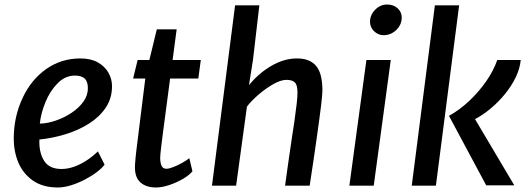

<svg xmlns="http://www.w3.org/2000/svg" viewBox="-20 -823 2328 851"><path d="M236.5 8Q170 8 126 -22.5Q82 -53.5 61.2 -103Q40.5 -152.5 41 -211.5Q41.5 -307.5 81 -390.5Q119 -471 185.5 -517.5Q252 -564 336.5 -564Q382.5 -564 413.5 -546.5Q444.5 -529 460.5 -501Q476.5 -473 476.5 -441Q476.5 -387.5 448.8 -346Q421 -304.5 374.2 -275Q327.5 -245.5 270.2 -228Q213 -210.5 154.5 -204.5V-188.5Q155.5 -139 178.2 -106.5Q201 -74 252.5 -74Q278.5 -74 306 -83.2Q333.5 -92.5 361 -110Q388.5 -127.5 414 -152L443.5 -93.5Q432 -77.5 408.5 -59.8Q385 -42 355 -26.5Q325 -11 294 -1.5Q263 8 236.5 8ZM156.5 -275Q191 -276 228 -288.8Q265 -301.5 297.2 -323Q329.5 -344.5 349.5 -372.2Q369.5 -400 369.5 -431.5Q369.5 -462 355 -475Q340.5 -488 312.5 -488Q291 -488 272 -479.8Q253 -471.5 236 -454.5Q202 -420.5 181.5 -370.5Q161 -320.5 156.5 -275Z M671 8Q629 8 603.5 -13.5Q578 -35 578 -82Q578 -88.5 578.8 -98.8Q579.5 -109 580.8 -122.8Q582 -136.5 584 -153L624 -475H570L590 -557H642L675 -693H763L745 -557H870L859 -475H734Q724 -399 716.5 -342.5Q709 -286 703.8 -246.2Q698.5 -206.5 695.5 -181.2Q692.5 -156 691.2 -142.5Q690 -129 690 -124Q690 -102.5 695.8 -88.8Q701.5 -75 718 -75Q729 -75 748.2 -82.5Q767.5 -90 787.2 -101Q807 -112 819 -122L833 -64Q819.5 -47 791.5 -30.5Q763.5 -14 730.8 -3Q698 8 671 8Z M919.5 0 1022 -799.5H1129.5L1101.5 -559L1083.5 -445.5Q1126 -498 1182.5 -531Q1239 -564 1296.5 -564Q1353 -564 1381 -531Q1409 -498 1409 -422Q1409 -413.5 1407.5 -396.2Q1406 -379 1402.8 -352.5Q1399.5 -326 1394.8 -290.8Q1390 -255.5 1383.8 -211.2Q1377.5 -167 1369.8 -114.2Q1362 -61.5 1352.5 0H1243.5Q1248.5 -38 1253 -68.8Q1257.5 -99.5 1261.2 -126.2Q1265 -153 1268.8 -178Q1272.5 -203 1276.2 -228.5Q1280 -254 1284.5 -282.5Q1291.5 -331.5 1295 -363Q1298.5 -394.5 1298.5 -413Q1298.5 -446 1287 -457.5Q1275.5 -469 1249.5 -469Q1224.5 -469 1190.8 -449.8Q1157 -430.5 1125.2 -403Q1093.5 -375.5 1074.5 -350.5L1026.5 0Z M1528.5 0 1604 -557H1712L1636.5 0ZM1680 -667Q1656.5 -667 1638.2 -684.5Q1620 -702 1620 -726.5Q1620 -756.5 1642.8 -779.8Q1665.5 -803 1696 -803Q1724 -803 1742.2 -786.5Q1760.5 -770 1760.5 -745Q1760.5 -713.5 1736.5 -690.2Q1712.5 -667 1680 -667Z M1805 0 1907.5 -799.5H2015L1912 0ZM2135 -1.5 1970 -309.5Q2017 -335.5 2059.5 -375.5Q2102 -415.5 2134.8 -462.5Q2167.5 -509.5 2184 -557H2288Q2284.5 -519 2265.8 -480.2Q2247 -441.5 2218 -406Q2189 -370.5 2154.5 -341.8Q2120 -313 2085.5 -295L2259.5 -1.5Z"/></svg>

Font: Koeln Type Sans
Style: Italic
Weight: 400
Italic angle: -7.5°
Designer: Eben Sorkin
Foundry: Eben Sorkin
Version: Version 2.001